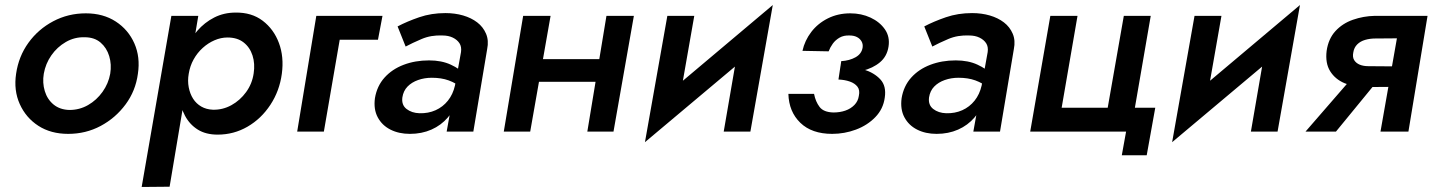

<svg xmlns="http://www.w3.org/2000/svg" viewBox="-20 -523 5693 763"><path d="M44 -230Q34 -164 58.5 -109.5Q83 -55 132.5 -23Q182 9 251 9Q321 9 380 -22.5Q439 -54 479 -108Q519 -162 528 -230Q538 -296 514 -350.5Q490 -405 440 -437.5Q390 -470 321 -470Q251 -470 191.5 -438.5Q132 -407 93 -353Q54 -299 44 -230ZM154 -230Q161 -270 184 -303Q207 -336 241.5 -356Q276 -376 316 -375Q355 -375 379.5 -354Q404 -333 414 -300Q424 -267 418 -230Q411 -191 387.5 -158Q364 -125 330 -105.5Q296 -86 256 -86Q218 -87 193 -107.5Q168 -128 158 -161Q148 -194 154 -230Z M654 219 768 -460H661L543 220ZM1100 -230Q1109 -297 1088.5 -352Q1068 -407 1024 -440.5Q980 -474 916 -473Q870 -473 831.5 -453.5Q793 -434 764 -400.5Q735 -367 716.5 -323.5Q698 -280 692 -230Q686 -184 691.5 -140.5Q697 -97 715.5 -62.5Q734 -28 766 -8Q798 12 845 12Q909 12 963.5 -19.5Q1018 -51 1054.5 -106.5Q1091 -162 1100 -230ZM988 -231Q982 -190 958 -157Q934 -124 899.5 -105Q865 -86 826 -87Q800 -88 780 -99.5Q760 -111 747.5 -130.5Q735 -150 730 -176Q725 -202 730 -230Q735 -261 749.5 -287Q764 -313 785.5 -332.5Q807 -352 832.5 -363Q858 -374 884 -374Q923 -374 948 -354.5Q973 -335 983.5 -302.5Q994 -270 988 -231Z M1237 -460 1161 0H1267L1330 -365H1482L1500 -460Z M1579 -136Q1583 -162 1599.5 -179Q1616 -196 1641.5 -205Q1667 -214 1696 -214Q1734 -214 1763 -203.5Q1792 -193 1820 -171L1828 -227Q1808 -249 1771.5 -266Q1735 -283 1685 -283Q1630 -283 1584 -265.5Q1538 -248 1508 -214.5Q1478 -181 1470 -133Q1464 -89 1481 -57Q1498 -25 1531.5 -8Q1565 9 1609 9Q1656 9 1694.5 -8Q1733 -25 1759.5 -56Q1786 -87 1795 -129L1788 -183Q1780 -148 1760 -123Q1740 -98 1711 -85Q1682 -72 1647 -73Q1616 -74 1595.5 -90Q1575 -106 1579 -136ZM1592 -338Q1618 -352 1655.5 -368Q1693 -384 1738 -382Q1762 -382 1779.5 -373.5Q1797 -365 1806 -351Q1815 -337 1812 -316L1755 0H1861L1916 -328Q1923 -362 1911.5 -389Q1900 -416 1876.5 -434Q1853 -452 1820.5 -461.5Q1788 -471 1750 -471Q1694 -471 1646 -454.5Q1598 -438 1560 -418Z M2062 -198H2407L2422 -288H2077ZM2390 -460 2314 0H2418L2499 -460ZM2059 -460 1982 0H2087L2168 -460Z M3018 -357 3051 -503 2576 -103 2543 42ZM2739 -460H2632L2543 42L2673 -84ZM3051 -503 2921 -377 2856 0H2962Z M3316 -231Q3364 -231 3406.5 -241.5Q3449 -252 3477 -275.5Q3505 -299 3511 -338Q3517 -377 3496.5 -406.5Q3476 -436 3439.5 -453Q3403 -470 3359 -470Q3310 -470 3270 -450Q3230 -430 3204 -396Q3178 -362 3169 -321L3273 -319Q3279 -335 3289.5 -349.5Q3300 -364 3316.5 -373.5Q3333 -383 3356 -382Q3373 -382 3385 -376Q3397 -370 3403.5 -359Q3410 -348 3408 -334Q3404 -309 3380 -295.5Q3356 -282 3323 -280ZM3287 9Q3336 9 3381.5 -8Q3427 -25 3458.5 -57.5Q3490 -90 3496 -135Q3503 -181 3478.5 -207.5Q3454 -234 3412 -247Q3370 -260 3320 -260L3312 -207Q3337 -206 3357 -199Q3377 -192 3387.5 -178.5Q3398 -165 3393 -142Q3390 -121 3375.5 -106Q3361 -91 3339.5 -83.5Q3318 -76 3292 -76Q3253 -77 3237 -98Q3221 -119 3215 -150H3113Q3115 -79 3160.5 -35Q3206 9 3287 9Z M3672 -136Q3676 -162 3692.5 -179Q3709 -196 3734.5 -205Q3760 -214 3789 -214Q3827 -214 3856 -203.5Q3885 -193 3913 -171L3921 -227Q3901 -249 3864.5 -266Q3828 -283 3778 -283Q3723 -283 3677 -265.5Q3631 -248 3601 -214.5Q3571 -181 3563 -133Q3557 -89 3574 -57Q3591 -25 3624.5 -8Q3658 9 3702 9Q3749 9 3787.5 -8Q3826 -25 3852.5 -56Q3879 -87 3888 -129L3881 -183Q3873 -148 3853 -123Q3833 -98 3804 -85Q3775 -72 3740 -73Q3709 -74 3688.5 -90Q3668 -106 3672 -136ZM3685 -338Q3711 -352 3748.5 -368Q3786 -384 3831 -382Q3855 -382 3872.5 -373.5Q3890 -365 3899 -351Q3908 -337 3905 -316L3848 0H3954L4009 -328Q4016 -362 4004.5 -389Q3993 -416 3969.5 -434Q3946 -452 3913.5 -461.5Q3881 -471 3843 -471Q3787 -471 3739 -454.5Q3691 -438 3653 -418Z M4490 -95 4553 -460H4446L4382 -95H4199L4262 -460H4154L4074 0H4455L4438 94H4537L4571 -95Z M5113 -357 5146 -503 4671 -103 4638 42ZM4834 -460H4727L4638 42L4768 -84ZM5146 -503 5016 -377 4951 0H5057Z M5289 0 5475 -227H5365L5168 0ZM5577 0 5653 -460H5547L5466 0ZM5552 -259 5418 -260Q5398 -260 5383.5 -266Q5369 -272 5361.5 -284Q5354 -296 5358 -315Q5361 -334 5373.5 -346.5Q5386 -359 5405 -364.5Q5424 -370 5445 -370L5573 -371L5587 -460H5443Q5398 -459 5356.5 -444.5Q5315 -430 5287 -399.5Q5259 -369 5252 -321Q5246 -272 5266 -240Q5286 -208 5323 -192.5Q5360 -177 5404 -177L5540 -178Z"/></svg>

Font: Jost Medium
Style: Italic
Weight: 500
Italic angle: -5°
Version: Version 3.710